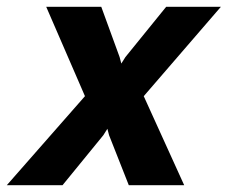

<svg xmlns="http://www.w3.org/2000/svg" viewBox="-84 -545 670 565"><path d="M166 -262 52 -525H214L268 -377L273 -358L285 -377L405 -525H566L339 -262L458 0H295L237 -147L232 -166L220 -147L100 0H-64Z"/></svg>

Font: Raleway Thin ExtraBold
Style: Italic
Weight: 800
Italic angle: -12°
Version: Version 4.026